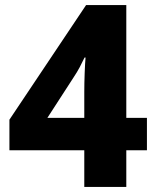

<svg xmlns="http://www.w3.org/2000/svg" viewBox="-20 -734 612 754"><path d="M311 0V-144H17V-264L318 -714H476V-271H557V-144H476V0ZM166 -271H311V-372Q311 -407 312.5 -447Q314 -487 316 -508H312Q303 -489 293 -470Q283 -451 267 -427Z"/></svg>

Font: Noto Sans Tamil ExtraBold
Style: Regular
Weight: 800
Designer: Jelle Bosma - Monotype Design Team
Foundry: Monotype Imaging Inc.
Version: Version 2.004; ttfautohint (v1.8.4.7-5d5b)